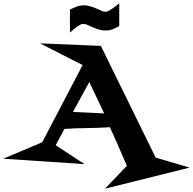

<svg xmlns="http://www.w3.org/2000/svg" viewBox="-180 -937 1188 1183"><path d="M988.3 95.7 466.8 225.6 601.6 85Q576.2 25.4 550.3 -34.2Q524.4 -93.8 497.1 -153.3Q426.8 -148.4 356.9 -147.9Q287.1 -147.5 216.8 -142.6Q203.1 -117.2 189.9 -92.3Q176.8 -67.4 163.1 -42L340.8 74.2L-160.2 41L80.1 -60.5L329.1 -536.1L66.4 -669.9L441.4 -654.3L779.3 34.2ZM461.9 -238.3Q439.5 -287.1 416 -335Q392.6 -382.8 370.1 -431.6Q344.7 -384.8 319.8 -339.4Q294.9 -293.9 269.5 -247.1ZM554.7 -776.4Q534.2 -764.6 514.2 -756.8Q494.1 -749 469.7 -749Q448.2 -749 428.2 -755.4Q408.2 -761.7 390.6 -769.5Q373 -777.3 358.4 -783.7Q343.8 -790 333 -790Q324.2 -790 312.5 -783.7Q300.8 -777.3 289.1 -768.6Q277.3 -759.8 267.1 -750.5Q256.8 -741.2 251 -736.3V-877.9Q270.5 -887.7 292 -896Q313.5 -904.3 335.9 -904.3Q357.4 -904.3 377.4 -897.9Q397.5 -891.6 414.6 -884.3Q431.6 -877 445.3 -870.6Q459 -864.3 468.8 -864.3Q478.5 -864.3 490.2 -870.6Q502 -877 514.2 -885.3Q526.4 -893.6 537.1 -902.3Q547.9 -911.1 554.7 -917Z"/></svg>

Font: Fontdiner Swanky
Style: Regular
Weight: 400
Designer: Font Diner, Inc
Foundry: Font Diner, Inc
Version: Version 1.000